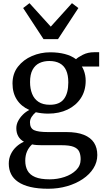

<svg xmlns="http://www.w3.org/2000/svg" viewBox="-20 -892 646 1182"><path d="M277 270Q213 270 167 259Q121 248 91.5 227.8Q62 207.5 48 179.2Q34 151 34 115.5Q34 83.5 46.8 57Q59.5 30.5 80.8 11Q102 -8.5 127.5 -19.5Q104.5 -32 92.5 -53Q80.5 -74 80.5 -103Q80.5 -125.5 91.5 -146.8Q102.5 -168 120.5 -186Q138.5 -204 160.5 -215Q110.5 -237 83.8 -278.5Q57 -320 57 -378Q57 -438.5 90.5 -481.5Q124 -524.5 177 -547.2Q230 -570 289 -570Q338.5 -570 379 -559.5Q419.5 -549 448 -527.5Q459 -539 490 -554.8Q521 -570.5 559.5 -570.5H590.5V-482.5H484Q491 -471.5 496.2 -457.8Q501.5 -444 504.5 -428Q507.5 -412 507.5 -395Q507.5 -333.5 477.8 -288Q448 -242.5 396 -217.5Q344 -192.5 277 -192.5Q256.5 -192.5 237.2 -194.8Q218 -197 200.5 -201Q185 -188.5 174.8 -172.5Q164.5 -156.5 164.5 -139Q164.5 -102.5 189.8 -90.8Q215 -79 275 -79H388.5Q454 -79 496.2 -62Q538.5 -45 558.8 -13.5Q579 18 579 62.5Q579 106.5 555.2 144.2Q531.5 182 489.5 210.2Q447.5 238.5 393 254.2Q338.5 270 277 270ZM286 212Q333.5 212 377 197.5Q420.5 183 448.5 155.5Q476.5 128 476.5 88.5Q476.5 60.5 467.5 41.2Q458.5 22 433.5 12Q408.5 2 360 2H240Q223 2 207.2 1Q191.5 0 177.5 -3Q157.5 15 146.5 40Q135.5 65 135.5 97.5Q135.5 133 149.8 158.8Q164 184.5 196.8 198.2Q229.5 212 286 212ZM287 -247Q346.5 -247 373.5 -282.5Q400.5 -318 400.5 -384.5Q400.5 -430 387.2 -459Q374 -488 347.8 -502.2Q321.5 -516.5 283.5 -516.5Q249.5 -516.5 222.8 -503.8Q196 -491 180.5 -462.5Q165 -434 165 -387Q165 -346.5 177.5 -314.8Q190 -283 217 -265Q244 -247 287 -247ZM248 -651 122.5 -842.5 161.5 -872.5 292.5 -728 423 -872.5 462.5 -842.5 337 -651Z"/></svg>

Font: Merriweather Light 18pt
Style: Regular
Weight: 400
Version: Version 2.100